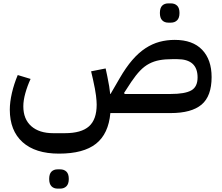

<svg xmlns="http://www.w3.org/2000/svg" viewBox="-20 -669 1312 1136"><path d="M329 240Q189 240 113.5 172Q38 104 38 -20Q38 -65 50.5 -119Q63 -173 85 -225L161 -202Q142 -161 130 -118Q118 -75 118 -40Q118 36 165 77.5Q212 119 295 119H364Q461 119 506.5 78.5Q552 38 552 -50Q552 -70 548 -103.5Q544 -137 530 -200L519 -247L605 -264L615 -217Q622 -184 626 -158.5Q630 -133 632 -113H634L688 -206Q725 -270 762.5 -313.5Q800 -357 840.5 -383.5Q881 -410 924 -421.5Q967 -433 1014 -433Q1120 -433 1176 -374.5Q1232 -316 1232 -213Q1232 -100 1172.5 -50Q1113 0 990 0H633Q622 123 548 181.5Q474 240 329 240ZM990 -113Q1074 -113 1111.5 -134Q1149 -155 1149 -211Q1149 -319 1029 -319H999Q957 -319 924 -313Q891 -307 862.5 -292Q834 -277 809 -251Q784 -225 757 -185L714 -119L718 -113ZM976 -535Q953 -535 939.5 -549Q926 -563 926 -592Q926 -622 939.5 -635.5Q953 -649 976 -649H991Q1014 -649 1028 -635.5Q1042 -622 1042 -592Q1042 -563 1028 -549Q1014 -535 991 -535ZM321 447Q298 447 284.5 433Q271 419 271 390Q271 360 284.5 346.5Q298 333 321 333H336Q359 333 373 346.5Q387 360 387 390Q387 419 373 433Q359 447 336 447Z"/></svg>

Font: IBM Plex Sans Arabic Medium
Style: Regular
Weight: 500
Designer: Mike Abbink, Paul van der Laan, Pieter van Rosmalen, Wael Morcos, Khajak Apelian
Foundry: Bold Monday
Version: Version 1.1